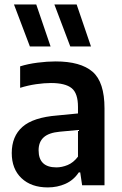

<svg xmlns="http://www.w3.org/2000/svg" viewBox="-20 -828 544 858"><path d="M193.5 9.5Q119.5 9.5 76 -31.8Q32.5 -73 32.5 -144Q32.5 -219 80.5 -261.2Q128.5 -303.5 236 -312L328.5 -321V-350Q328.5 -411.5 300 -434.2Q271.5 -457 207.5 -457Q178 -457 141.5 -451.8Q105 -446.5 70 -435.5V-531.5Q105 -542.5 148 -548Q191 -553.5 228.5 -553.5Q340 -553.5 393.5 -507.5Q447 -461.5 447 -343.5V0H347L338.5 -57.5H332Q309 -23 272.8 -6.8Q236.5 9.5 193.5 9.5ZM152.5 -156.5Q152.5 -80 232 -80Q256.5 -80 282.2 -90.5Q308 -101 328.5 -128V-247L247.5 -239.5Q198 -235 175.2 -214.2Q152.5 -193.5 152.5 -156.5ZM294 -620.5 223 -808H322.5L386.5 -620.5ZM113.5 -620.5 42.5 -808H142L206 -620.5Z"/></svg>

Font: Encode Sans Semi Condensed SemiBold
Style: Regular
Weight: 600
Width: 4
Designer: Multiple Designers
Foundry: Impallari Type
Version: Version 3.000; ttfautohint (v1.8.3) -l 8 -r 50 -G 200 -x 14 